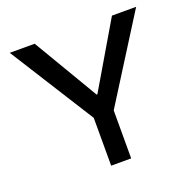

<svg xmlns="http://www.w3.org/2000/svg" viewBox="-124 -827 965 955"><g transform="rotate(-20 359.0 -350.0)"><path d="M306 0V-253L24 -700H156L359 -357H363L565 -700H693L412 -254V0Z"/></g></svg>

Font: REM Medium
Style: Regular
Weight: 400
Version: Version 1.005;gftools[0.9.28]